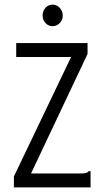

<svg xmlns="http://www.w3.org/2000/svg" viewBox="-20 -809 440 829"><path d="M40 -47 287 -563H50V-623H358V-576L114 -60H327Q343 -60 350.5 -62Q358 -64 364 -70H371V0H40ZM207 -696Q189 -696 176.5 -709.5Q164 -723 164 -742Q164 -762 176.5 -775.5Q189 -789 207 -789Q225 -789 238 -775Q251 -761 251 -742Q251 -723 238 -709.5Q225 -696 207 -696Z"/></svg>

Font: Inconsolata Condensed
Style: Regular
Weight: 400
Width: 3
Monospace: yes
Designer: Raph Levien, Cyreal, Brenton Simpson
Foundry: Raph Levien, Cyreal, Google
Version: Version 3.000; ttfautohint (v1.8.2.53-6de2)